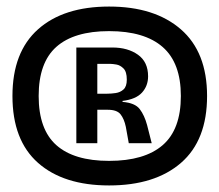

<svg xmlns="http://www.w3.org/2000/svg" viewBox="-20 -723 669 586"><path d="M313 -157Q174 -157 96 -226Q18 -295 18 -430Q18 -564 96 -633.5Q174 -703 313 -703Q452 -703 532 -633.5Q612 -564 612 -430Q612 -295 532.5 -226Q453 -157 313 -157ZM313 -232Q421 -232 476.5 -280Q532 -328 532 -430Q532 -531 476.5 -579.5Q421 -628 313 -628Q206 -628 152 -580Q98 -532 98 -430Q98 -328 152 -280Q206 -232 313 -232ZM213 -286V-578H323Q370 -578 401 -556Q432 -534 432 -490Q432 -461 413.5 -440.5Q395 -420 354 -415V-412Q392 -409 406.5 -390Q421 -371 429 -341L443 -286H373L364 -336Q359 -360 348 -374Q337 -388 309 -388H277V-286ZM277 -437H307Q319 -437 333 -439Q347 -441 357 -450Q367 -459 367 -480Q367 -504 357 -514Q347 -524 335.5 -526Q324 -528 318 -528H277Z"/></svg>

Font: Bricolage Grotesque 48pt Medium
Style: Regular
Weight: 500
Designer: Mathieu Triay
Foundry: Atelier Triay
Version: Version 1.000; ttfautohint (v1.8.4.7-5d5b);gftools[0.9.32]